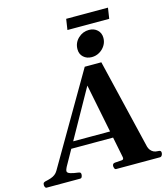

<svg xmlns="http://www.w3.org/2000/svg" viewBox="-205 -1159 1109 1272"><g transform="rotate(-15 349.5 -523.5)"><path d="M493.7 -69.3 390.6 -583.5 118.7 -98.1Q116.2 -93.3 113 -85Q109.9 -76.7 109.9 -71.3Q109.9 -59.1 131.1 -52.5Q152.3 -45.9 182.1 -42.5Q194.8 -41 198 -36.9Q201.2 -32.7 201.2 -25.4Q201.2 -17.1 197.5 -8.5Q193.8 0 184.1 0H-44.9Q-52.2 0 -55.4 -7.6Q-58.6 -15.1 -58.6 -21.5Q-58.6 -34.2 -52 -38.1Q-45.4 -42 -40 -43Q-18.6 -47.4 -2.4 -53Q13.7 -58.6 25.6 -67.6Q37.6 -76.7 45.9 -90.8L406.2 -708.5H520L668 -89.8Q671.9 -76.7 679.9 -66.2Q688 -55.7 700.4 -49.3Q712.9 -43 730 -43Q741.7 -43 746.6 -39.3Q751.5 -35.6 751.5 -25.9Q751.5 -16.6 746.1 -8.3Q740.7 0 732.4 0H431.6Q423.8 0 420.7 -8.8Q417.5 -17.6 417.5 -23.4Q417.5 -41.5 435.1 -43Q467.8 -45.4 481.4 -46.1Q495.1 -46.9 495.1 -59.6Q495.1 -62 493.7 -69.3ZM149.4 -206.5 168.9 -251H484.9L494.6 -206.5ZM468.8 -757.8Q434.6 -757.8 412.1 -778.3Q389.6 -798.8 389.6 -832Q389.6 -877 421.4 -907Q453.1 -937 495.6 -937Q530.3 -937 552.7 -916Q575.2 -895 575.2 -861.3Q575.2 -833 560.5 -809.6Q545.9 -786.1 521.7 -772Q497.6 -757.8 468.8 -757.8ZM358.4 -973.1 369.6 -1046.9H656.2L645 -973.1Z"/></g></svg>

Font: Gelasio
Style: Italic
Weight: 400
Italic angle: -8.5°
Designer: Eben Sorkin
Foundry: Eben Sorkin
Version: Version 1.008